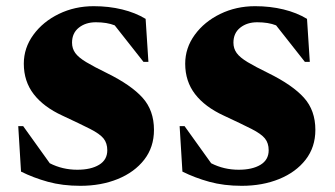

<svg xmlns="http://www.w3.org/2000/svg" viewBox="-20 -591 1084 621"><path d="M240 10Q182 10 135 -3Q88 -16 48 -36L39 -183H55L141 -63Q182 -42 230 -42Q274 -42 300.5 -58Q327 -74 327 -105Q327 -128 315 -143Q303 -158 271.5 -174Q240 -190 182 -217Q121 -245 89 -286.5Q57 -328 57 -385Q57 -436 88 -478.5Q119 -521 170.5 -546Q222 -571 283 -571Q332 -571 375 -560.5Q418 -550 451 -530L460 -391H444L351 -509Q326 -519 290 -519Q257 -519 235 -501.5Q213 -484 213 -453Q213 -434 223.5 -419.5Q234 -405 259 -390Q284 -375 327 -354Q404 -316 441 -275Q478 -234 478 -171Q478 -115 446.5 -74.5Q415 -34 361 -12Q307 10 240 10ZM112 -84Q117 -79 122 -75ZM762 10Q704 10 657 -3Q610 -16 570 -36L561 -183H577L663 -63Q704 -42 752 -42Q796 -42 822.5 -58Q849 -74 849 -105Q849 -128 837 -143Q825 -158 793.5 -174Q762 -190 704 -217Q643 -245 611 -286.5Q579 -328 579 -385Q579 -436 610 -478.5Q641 -521 692.5 -546Q744 -571 805 -571Q854 -571 897 -560.5Q940 -550 973 -530L982 -391H966L873 -509Q848 -519 812 -519Q779 -519 757 -501.5Q735 -484 735 -453Q735 -434 745.5 -419.5Q756 -405 781 -390Q806 -375 849 -354Q926 -316 963 -275Q1000 -234 1000 -171Q1000 -115 968.5 -74.5Q937 -34 883 -12Q829 10 762 10ZM634 -84Q639 -79 644 -75Z"/></svg>

Font: Spectral SC ExtraBold
Style: Regular
Weight: 800
Designer: Jean-Baptiste Levee
Foundry: Production Type
Version: Version 2.001